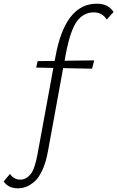

<svg xmlns="http://www.w3.org/2000/svg" viewBox="-150 -731 635 1040"><path d="M374 -711Q437 -711 465 -666L428 -625Q405 -664 357 -664Q303 -664 267 -616Q231 -568 206 -436L200 -402L360 -404L349 -359L192 -362L110 87Q99 149 79 191.5Q59 234 35 254Q11 274 -10 281.5Q-31 289 -53 289Q-105 289 -130 252L-96 211Q-75 242 -40 242Q-9 242 15 213.5Q39 185 54 100L139 -363L46 -365L54 -400L146 -401L150 -422Q202 -711 374 -711Z"/></svg>

Font: EauTest Semilight
Style: Italic
Weight: 300
Italic angle: -12°
Designer: Christian Thalmann (Catharsis Fonts)
Version: Version 0.001;PS 000.001;hotconv 1.0.88;makeotf.lib2.5.64775